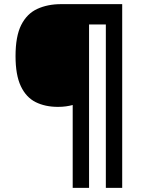

<svg xmlns="http://www.w3.org/2000/svg" viewBox="-20 -780 695 927"><path d="M570 127H491V-662H410V127H331V-273Q316 -269 298.5 -266.5Q281 -264 260 -264Q198 -264 152 -287Q106 -310 80.5 -364Q55 -418 55 -509Q55 -605 82.5 -659.5Q110 -714 160 -737Q210 -760 275 -760H570Z"/></svg>

Font: Noto Sans Gunjala Gondi
Style: Regular
Weight: 400
Designer: Ek Type
Foundry: Ek Type
Version: Version 1.004